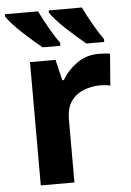

<svg xmlns="http://www.w3.org/2000/svg" viewBox="-68 -807 576 847"><g transform="rotate(-5 220.0 -383.0)"><path d="M383 -556Q394 -556 409 -555Q424 -554 433 -552L422 -412Q415 -414 401.5 -415.5Q388 -417 378 -417Q340 -417 305 -403.5Q270 -390 248.5 -360Q227 -330 227 -278V0H78V-546H191L213 -454H220Q244 -496 286 -526Q328 -556 383 -556ZM327 -766Q343 -732 367 -690Q391 -648 412 -619V-606H333Q316 -620 293.5 -639.5Q271 -659 247.5 -681Q224 -703 206 -723Q188 -743 180 -756V-766ZM133 -766Q149 -732 173 -690Q197 -648 218 -619V-606H139Q122 -620 99.5 -639.5Q77 -659 53.5 -681Q30 -703 12 -723Q-6 -743 -14 -756V-766Z"/></g></svg>

Font: Noto Sans IKEA
Style: Bold
Weight: 600
Designer: Monotype Design Team
Foundry: Monotype Imaging Inc.
Version: Version 2.001